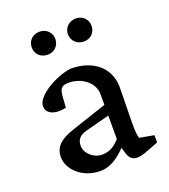

<svg xmlns="http://www.w3.org/2000/svg" viewBox="-137 -839 835 947"><g transform="rotate(-20 280.5 -365.5)"><path d="M229 9C274 9 317 -15 364 -63L373 -32C381 -5 397 9 422 9C436 9 456 4 478 -5L538 -28V-66L462 -80C457 -94 455 -125 455 -156L458 -349C457 -450 379 -516 261 -516C179 -505 70 -441 70 -388C70 -348 115 -329 174 -343L177 -394C180 -441 190 -454 228 -454C298 -454 357 -407 357 -348V-291L177 -231C99 -206 67 -174 67 -121C67 -58 133 9 229 9ZM117 -680C117 -645 142 -619 180 -619C215 -619 241 -645 241 -680C241 -713 215 -740 180 -740C142 -740 117 -713 117 -680ZM178 -141C178 -172 193 -192 231 -202L357 -235V-112C329 -79 299 -64 264 -64C218 -64 178 -102 178 -141ZM307 -680C307 -645 334 -619 370 -619C406 -619 431 -645 431 -680C431 -713 406 -740 370 -740C334 -740 307 -713 307 -680Z"/></g></svg>

Font: TPK Tissa Web Medium
Style: Regular
Weight: 500
Designer: Jacques Le Bailly, Suppakit Chalermlarp | Katatrad Co.,Ltd.
Foundry: Jacques Le Bailly, Cadson Demak Co.,Ltd.
Version: Version 5.000;Glyphs 3.1.2 (3151)